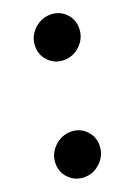

<svg xmlns="http://www.w3.org/2000/svg" viewBox="-146 -654 502 716"><g transform="rotate(-20 105.0 -296.0)"><path d="M62.5 10.5Q26 10.5 1.2 -14.8Q-23.5 -40 -22.5 -77Q-21 -114 6.8 -140.2Q34.5 -166.5 71.5 -166.5Q107.5 -166.5 132 -141Q156.5 -115.5 155 -79Q153.5 -42 126.2 -15.8Q99 10.5 62.5 10.5ZM140.5 -426Q104 -426 79.2 -451.2Q54.5 -476.5 55.5 -513.5Q57 -550.5 84.8 -576.8Q112.5 -603 149.5 -603Q185.5 -603 210 -577.5Q234.5 -552 233 -515.5Q231.5 -478.5 204.2 -452.2Q177 -426 140.5 -426Z"/></g></svg>

Font: Anybody Condensed ExtraBold
Style: Italic
Weight: 800
Width: 3
Italic angle: -10°
Designer: Tyler Finck
Foundry: Etcetera Type Company
Version: Version 1.010; ttfautohint (v1.8.3) -l 8 -r 50 -G 200 -x 14 